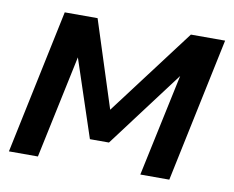

<svg xmlns="http://www.w3.org/2000/svg" viewBox="-63 -604 835 685"><g transform="rotate(10 354.5 -261.5)"><path d="M9 0 119 -523H238L339 -209L576 -523H700L590 0H485L564 -371L355 -93H286L193 -373L114 0Z"/></g></svg>

Font: Raleway SemiBold
Style: Italic
Weight: 600
Italic angle: -12°
Designer: Matt McInerney, Pablo Impallari, Rodrigo Fuenzalida
Foundry: Matt McInerney, Pablo Impallari, Rodrigo Fuenzalida
Version: Version 4.026